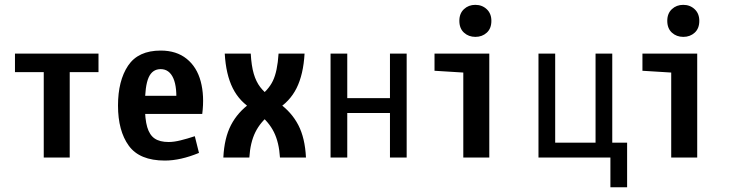

<svg xmlns="http://www.w3.org/2000/svg" viewBox="-20 -663 3102 808"><path d="M273.4 -359.4V0H164.1V-359.4H43V-437.5H394.5V-359.4Z M656.2 -450.2Q722.7 -450.2 765.6 -415.5Q808.6 -380.9 824.7 -320.3Q840.8 -259.8 831.1 -183.6H537.1V-259.8H759.8L720.7 -218.8Q726.6 -294.9 709.5 -333.5Q692.4 -372.1 656.2 -372.1Q621.1 -372.1 605.5 -336.9Q589.8 -301.8 589.8 -218.8Q589.8 -161.1 599.6 -127.9Q609.4 -94.7 630.9 -80.1Q652.3 -65.4 689.5 -65.4Q711.9 -65.4 739.7 -72.3Q767.6 -79.1 799.8 -89.8L817.4 -19.5Q739.3 12.7 673.8 12.7Q567.4 12.7 522 -49.8Q476.6 -112.3 476.6 -218.8Q476.6 -323.2 519 -386.7Q561.5 -450.2 656.2 -450.2Z M1029.3 0H919.9Q923.8 -82 952.1 -136.7Q980.5 -191.4 1034.2 -229.5L1065.4 -252Q1109.4 -283.2 1128.4 -322.8Q1147.5 -362.3 1152.3 -437.5H1261.7Q1256.8 -349.6 1228 -292Q1199.2 -234.4 1142.6 -201.2L1120.1 -184.6Q1076.2 -150.4 1054.7 -106.9Q1033.2 -63.5 1029.3 0ZM925.8 -437.5H1035.2Q1038.1 -385.7 1047.9 -352.5Q1057.6 -319.3 1075.2 -296.4Q1092.8 -273.4 1122.1 -252L1153.3 -229.5Q1207 -191.4 1235.4 -136.7Q1263.7 -82 1267.6 0H1158.2Q1154.3 -63.5 1132.8 -106.9Q1111.3 -150.4 1067.4 -184.6L1044.9 -201.2Q988.3 -234.4 959.5 -292Q930.7 -349.6 925.8 -437.5Z M1621.1 0V-187.5H1441.4V0H1371.1V-437.5H1441.4V-250H1621.1V-437.5H1691.4V0Z M1929.7 -357.7 1808.6 -365.2V-437.5H2039.1V0H1929.7ZM1980.3 -642.6Q2008.8 -642.6 2028.3 -624.3Q2047.9 -606 2047.9 -575.2Q2047.9 -543.2 2028.5 -525.5Q2009.1 -507.8 1980.6 -507.8Q1952.1 -507.8 1932.6 -525.6Q1913.1 -543.4 1913.1 -575.5Q1913.1 -606.4 1932.5 -624.5Q1951.8 -642.6 1980.3 -642.6Z M2619.1 -62.5V125H2548.8V0H2246.1V-437.5H2316.4V-62.5H2486.3V-437.5H2556.6V-62.5Z M2804.7 -357.7 2683.6 -365.2V-437.5H2914.1V0H2804.7ZM2855.3 -642.6Q2883.8 -642.6 2903.3 -624.3Q2922.9 -606 2922.9 -575.2Q2922.9 -543.2 2903.5 -525.5Q2884.1 -507.8 2855.6 -507.8Q2827.1 -507.8 2807.6 -525.6Q2788.1 -543.4 2788.1 -575.5Q2788.1 -606.4 2807.5 -624.5Q2826.8 -642.6 2855.3 -642.6Z"/></svg>

Font: Sudo Var
Style: Regular
Weight: 400
Monospace: yes
Designer: Jens Kutilek
Foundry: Jens Kutilek
Version: Version 0.065;FEAKit 1.0